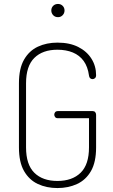

<svg xmlns="http://www.w3.org/2000/svg" viewBox="-20 -947 571 973"><path d="M271 6Q216 6 172 -14.5Q128 -35 102 -80Q76 -125 76 -200V-525Q76 -600 102 -645Q128 -690 172 -710.5Q216 -731 271 -731Q333 -731 376.5 -709Q420 -687 443.5 -649.5Q467 -612 467 -566Q467 -556 461.5 -551Q456 -546 449 -546Q442 -546 437 -550.5Q432 -555 431 -564Q425 -609 404 -638Q383 -667 349 -681Q315 -695 271 -695Q196 -695 154 -653.5Q112 -612 112 -525V-200Q112 -113 154 -71.5Q196 -30 271 -30Q346 -30 388.5 -71.5Q431 -113 431 -200V-348H272Q264 -348 259.5 -353.5Q255 -359 255 -366Q255 -373 259.5 -378.5Q264 -384 272 -384H450Q458 -384 462.5 -378.5Q467 -373 467 -365V-200Q467 -125 441 -80Q415 -35 370.5 -14.5Q326 6 271 6ZM274 -860Q259 -860 249.5 -870Q240 -880 240 -894Q240 -908 249.5 -917.5Q259 -927 274 -927Q288 -927 297.5 -917.5Q307 -908 307 -894Q307 -880 297.5 -870Q288 -860 274 -860Z"/></svg>

Font: Dosis ExtraLight
Style: Regular
Weight: 250
Designer: EdgarTolentino, PabloImpallari, IginoMarini
Foundry: EdgarTolentino, PabloImpallari, IginoMarini
Version: Version 3.001; ttfautohint (v1.8.2)